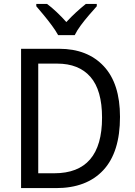

<svg xmlns="http://www.w3.org/2000/svg" viewBox="-20 -1057 692 984"><path d="M595 -458Q595 -277 509.5 -185Q424 -93 267 -93H88V-807H283Q428 -807 511.5 -718Q595 -629 595 -458ZM503 -454Q503 -595 443.5 -663Q384 -731 273 -731H176V-169H258Q503 -169 503 -454ZM278 -877Q266 -899 246.5 -925.5Q227 -952 205.5 -978Q184 -1004 166 -1025V-1037H221Q244 -1020 270 -995.5Q296 -971 320 -944Q346 -972 370 -994Q394 -1016 420 -1037H476V-1025Q459 -1006 436.5 -980Q414 -954 394 -927Q374 -900 363 -877Z"/></svg>

Font: Noto Sans Telugu UI SemiCondensed
Style: Regular
Weight: 400
Width: 4
Designer: Jelle Bosma - Monotype Design Team
Foundry: Monotype Imaging Inc.
Version: Version 2.005; ttfautohint (v1.8.4.7-5d5b)